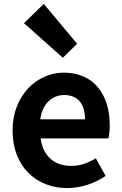

<svg xmlns="http://www.w3.org/2000/svg" viewBox="-20 -944 621 978"><path d="M322 14C392 14 463 -10 518 -48L468 -138C428 -113 388 -99 342 -99C259 -99 199 -147 187 -239H532C536 -252 539 -279 539 -306C539 -461 459 -574 305 -574C171 -574 44 -461 44 -279C44 -95 166 14 322 14ZM185 -336C196 -418 248 -460 307 -460C379 -460 413 -412 413 -336ZM300 -650 373 -721 203 -924 102 -826Z"/></svg>

Font: Source Han Sans SC Bold
Style: Regular
Weight: 700
Designer: Ryoko NISHIZUKA (kana & ideographs); Paul D. Hunt (Latin, Greek & Cyrillic); Wenlong ZHANG (bopomofo); Sandoll Communica
Foundry: Adobe Systems Incorporated
Version: Version 1.001;PS 1.001;hotconv 1.0.78;makeotf.lib2.5.61930